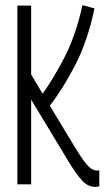

<svg xmlns="http://www.w3.org/2000/svg" viewBox="-20 -722 412 752"><path d="M352 10Q325 10 301.5 -15Q278 -40 245 -95L102 -332V0H48V-700H102V-430L147 -355Q187 -410 232 -496.5Q277 -583 303 -702L350 -689Q323 -560 273.5 -465Q224 -370 175 -308L270 -151Q296 -108 312 -87.5Q328 -67 339 -60.5Q350 -54 360 -54Q366 -54 369 -55V8Q364 9 359.5 9.5Q355 10 352 10Z"/></svg>

Font: Georama Condensed Light
Style: Regular
Weight: 300
Width: 3
Designer: Jean-Baptiste Levee
Foundry: Production Type
Version: Version 1.000